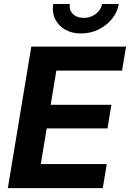

<svg xmlns="http://www.w3.org/2000/svg" viewBox="-20 -967 668 987"><path d="M20.3 0 140.9 -727.5H628.1L607.5 -604.1H269.6L240.6 -428.2H552.7L532.5 -306.9H220.1L189.8 -123.5H528.7L508.4 0ZM396.5 -795Q348.8 -795 314.1 -815.2Q279.3 -835.5 263 -869.9Q246.7 -904.3 253.6 -946.6H339.1Q334 -915.8 354.3 -895.5Q374.6 -875.1 410.2 -875.1Q433.7 -875.1 453.9 -884.4Q474.1 -893.7 487.7 -909.8Q501.3 -926 504.5 -946.6H590.6Q583.7 -904.3 555.6 -869.8Q527.4 -835.3 485.9 -815.1Q444.5 -795 396.5 -795Z"/></svg>

Font: Inter Variable
Style: Italic
Weight: 400
Italic angle: -9.39999°
Designer: Rasmus Andersson
Foundry: rsms
Version: Version 4.001;git-9221beed3